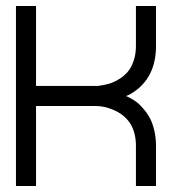

<svg xmlns="http://www.w3.org/2000/svg" viewBox="-20 -620 606 640"><path d="M33.2 -600.1H100.1V-333.5H299.8Q302.7 -333.5 307.4 -333.7Q312 -334 325.9 -336.7Q339.8 -339.4 352.5 -344Q365.2 -348.6 380.6 -358.6Q396 -368.7 407 -382.1Q418 -395.5 425.5 -417.5Q433.1 -439.5 433.1 -466.8V-600.1H500V-466.8Q500 -369.6 434.1 -319.3Q415.5 -305.2 399.9 -299.8Q401.9 -299.3 405.5 -297.6Q409.2 -295.9 419.7 -290Q430.2 -284.2 439.5 -276.4Q448.7 -268.6 460.4 -254.6Q472.2 -240.7 480.5 -224.6Q488.8 -208.5 494.4 -184.6Q500 -160.6 500 -133.3V0H433.1V-133.3Q433.1 -223.1 356.4 -254.4Q327.1 -266.6 299.8 -266.6H100.1V0H33.2Z"/></svg>

Font: Malkor
Style: Regular
Weight: 400
Version: Version 1.3